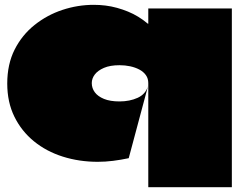

<svg xmlns="http://www.w3.org/2000/svg" viewBox="-20 -655 1000 795"><path d="M594 -620Q594 -614 594 -600.5Q594 -587 594 -574.5Q594 -562 594 -558Q594 -555 592 -557Q573 -573 552.5 -585.5Q532 -598 510 -607Q488 -616 464.5 -622.5Q441 -629 417 -632Q393 -635 368 -635Q302 -635 238.5 -614Q175 -593 123 -551.5Q71 -510 40.5 -449.5Q10 -389 10 -309Q10 -232 39.5 -172Q69 -112 120.5 -70Q172 -28 240 -6.5Q308 15 385 15Q416 15 448 11Q480 7 513 0L593 -299Q583 -265 550 -250Q517 -235 475 -235Q436 -235 410.5 -245.5Q385 -256 372.5 -273Q360 -290 360 -311Q360 -330 372.5 -346.5Q385 -363 410.5 -374Q436 -385 475 -385Q498 -385 519 -380.5Q540 -376 557 -367Q574 -358 584 -344Q594 -330 594 -311Q594 -271 594 -214Q594 -157 594 -95.5Q594 -34 594 23Q594 80 594 120Q679 120 767 120Q855 120 940 120Q940 14 940 -90Q940 -194 940 -298Q940 -378 940 -458Q940 -538 940 -620Z"/></svg>

Font: Climate Crisis
Style: Regular
Weight: 400
Version: Version 1.003